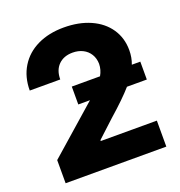

<svg xmlns="http://www.w3.org/2000/svg" viewBox="-130 -827 877 936"><g transform="rotate(-20 309.0 -358.5)"><path d="M51.8 -120.1 301.8 -339.8H241.2V-432.6H387.7Q403.8 -460.4 404.3 -491.2Q403.8 -520 390.4 -541.7Q377 -563.5 353.8 -575.2Q330.6 -586.9 300.8 -586.9Q254.9 -586.9 227.5 -559.6Q200.2 -532.2 200.2 -484.4H42Q42 -554.7 74.5 -607.4Q106.9 -660.2 165.8 -688.5Q224.6 -716.8 301.8 -716.8Q380.4 -716.8 440.2 -690.2Q500 -663.6 532.7 -615.2Q565.4 -566.9 565.4 -503.9Q565.4 -465.3 552.7 -432.6H596.7V-339.8H493.7Q452.1 -292 372.1 -221.7L283.2 -139.6V-134.8H574.2V0H51.8Z"/></g></svg>

Font: Pretendard JP ExtraBold
Style: Regular
Weight: 800
Designer: Base glyphs from Inter by Rasmus Andersson; Hangeul glyphs from Noto Sans CJK(Source Han Sans) by Jang Soo-young and Kan
Foundry: Kil Hyung-jin
Version: Version 1.309